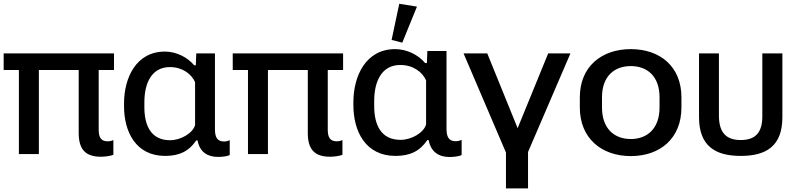

<svg xmlns="http://www.w3.org/2000/svg" viewBox="-23 -825 4268 1028"><path d="M-3.4 -450.2H78.1V0H185.1V-450.2H398.4V-113.3C398.4 -26.4 433.1 14.2 518.1 14.2C535.2 14.2 569.8 10.7 584 3.4V-75.2C574.2 -70.3 563.5 -68.4 552.7 -68.4C515.6 -68.4 505.4 -93.3 505.4 -130.4V-450.2H587.4V-539.1H-3.4Z M861.3 9.8C938 9.8 988.8 -15.6 1027.8 -73.2H1034.7C1046.4 -9.8 1089.4 15.1 1144 15.1C1161.1 15.1 1192.4 13.2 1207 4.9V-74.2C1196.8 -69.8 1186.5 -67.4 1176.8 -67.4C1138.7 -67.4 1127.9 -92.3 1127.9 -132.8V-539.1H1027.8L1025.4 -475.6H1016.6C981 -518.1 921.9 -548.8 859.9 -548.8C705.1 -548.8 641.1 -407.2 641.1 -271.5V-256.3C641.1 -118.7 704.6 9.8 861.3 9.8ZM887.7 -74.2C785.6 -74.2 750 -152.8 750 -250.5V-277.8C750 -375 785.6 -465.8 886.7 -465.8C953.1 -465.8 1001.5 -429.7 1021.5 -385.3V-155.3C1009.3 -111.8 944.8 -74.2 887.7 -74.2Z M1223.1 -450.2H1304.7V0H1411.6V-450.2H1625V-113.3C1625 -26.4 1659.7 14.2 1744.6 14.2C1761.7 14.2 1796.4 10.7 1810.5 3.4V-75.2C1800.8 -70.3 1790 -68.4 1779.3 -68.4C1742.2 -68.4 1731.9 -93.3 1731.9 -130.4V-450.2H1814V-539.1H1223.1Z M2094.7 9.8C2173.3 9.8 2225.1 -16.1 2265.1 -75.2H2272C2284.2 -9.8 2328.1 15.6 2383.8 15.6C2401.4 15.6 2433.6 13.2 2448.7 4.9V-75.7C2438 -71.8 2427.7 -68.8 2417.5 -68.8C2378.4 -68.8 2367.7 -94.2 2367.7 -136.2V-551.8H2265.1L2262.7 -487.3H2253.4C2217.3 -530.8 2156.2 -562 2092.8 -562C1934.6 -562 1869.1 -417 1869.1 -277.8V-262.2C1869.1 -121.6 1934.1 9.8 2094.7 9.8ZM2130.9 -596.7 2209.5 -789.6 2114.7 -804.7 2073.7 -611.3ZM2121.6 -76.2C2017.1 -76.2 1980.5 -156.2 1980.5 -256.8V-284.2C1980.5 -384.3 2017.1 -477.1 2120.1 -477.1C2188.5 -477.1 2238.3 -439.9 2258.3 -394.5V-158.7C2246.1 -114.3 2180.2 -76.2 2121.6 -76.2Z M2804.2 183.6V-11.2L3031.2 -539.1H2912.1L2748.5 -138.7L2585.9 -539.1H2459L2686 -8.3V183.6Z M3354.5 10.7C3512.7 10.7 3625.5 -85.4 3625.5 -249.5V-304.2C3625.5 -467.3 3512.7 -562 3354.5 -562C3196.8 -562 3081.5 -467.3 3081.5 -304.2V-249.5C3081.5 -85.4 3196.8 10.7 3354.5 10.7ZM3354.5 -80.6C3266.6 -80.6 3200.2 -135.7 3200.2 -249.5V-304.2C3200.2 -417 3266.6 -471.2 3354.5 -471.2C3441.9 -471.2 3508.3 -417 3508.3 -304.2V-249.5C3508.3 -136.2 3441.9 -80.6 3354.5 -80.6Z M3942.9 9.8C4078.6 9.8 4166 -42 4166 -197.3V-539.1H4058.6V-202.1C4058.6 -121.1 4026.9 -75.2 3942.9 -75.2C3857.4 -75.2 3826.2 -124 3826.2 -207V-539.1H3719.7V-197.3C3719.7 -42.5 3807.6 9.8 3942.9 9.8Z"/></svg>

Font: Winston Medium
Style: Regular
Weight: 500
Designer: Vernon Adams, Kim Jin-seong, David Berlow, Cristiano Sobral
Foundry: The Winston Project Authors
Version: Version 3.004